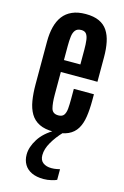

<svg xmlns="http://www.w3.org/2000/svg" viewBox="-152 -807 765 1180"><g transform="rotate(15 230.5 -217.5)"><path d="M234.9 8.8Q179.7 8.8 144.3 -8.8Q108.9 -26.4 89.1 -59.6Q69.3 -92.8 61.5 -139.4Q53.7 -186 53.7 -243.7V-516.6Q53.7 -567.9 64.2 -609.4Q74.7 -650.9 96.9 -680.2Q119.1 -709.5 154.8 -725.3Q190.4 -741.2 240.7 -741.2Q292 -741.2 326.2 -725.6Q360.4 -710 380.1 -680.2Q399.9 -650.4 408.4 -608.6Q417 -566.9 417 -514.2V-357.4H184.1V-213.4Q184.1 -160.2 192.4 -127.9Q200.7 -95.7 237.8 -95.7Q262.7 -95.7 273.2 -110.8Q283.7 -126 285.9 -152.6Q288.1 -179.2 288.1 -213.4V-277.8H416V-238.8Q416 -179.7 408.9 -133.8Q401.9 -87.9 382.6 -56.2Q363.3 -24.4 327.6 -7.8Q292 8.8 234.9 8.8ZM183.6 -433.1H288.1V-526.9Q288.1 -563.5 284.7 -588.6Q281.2 -613.8 271 -626.5Q260.7 -639.2 239.7 -639.2Q213.9 -639.2 201.9 -624Q189.9 -608.9 186.8 -582.8Q183.6 -556.6 183.6 -523.4ZM251.5 305.7Q206.1 305.7 175 291Q144 276.4 128.2 249.5Q112.3 222.7 112.3 186.5Q112.3 139.2 144.8 87.6Q177.2 36.1 242.2 0H294.4Q257.3 38.6 231.9 82.3Q206.5 126 206.5 165.5Q206.5 197.8 227.1 213.1Q247.6 228.5 280.8 228.5Q299.3 228.5 314.2 225.3Q329.1 222.2 334 221.2V288.6Q325.7 293.5 301 299.6Q276.4 305.7 251.5 305.7Z"/></g></svg>

Font: Antonio
Style: Bold
Weight: 700
Designer: Vernon Adams
Foundry: Vernon Adams
Version: Version 1.002